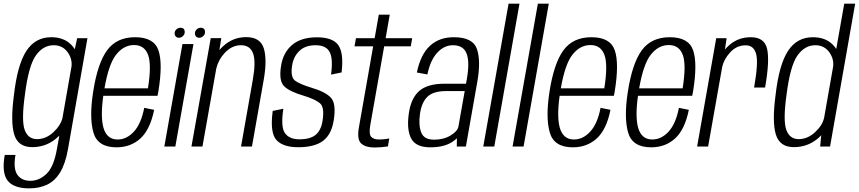

<svg xmlns="http://www.w3.org/2000/svg" viewBox="-49 -805 4719 1055"><path d="M111 230Q26.5 230 -7 187.5Q-40.5 145 -23 46.5H36Q23 121 46.2 154.8Q69.5 188.5 118 188.5Q166.5 188.5 206.5 150.2Q246.5 112 263.5 15L277 -59.5Q266 -49 253 -38.5Q198.5 3.5 128 3.5Q50.5 3.5 29.2 -65.8Q8 -135 27.5 -282Q46.5 -449.5 95.8 -525Q145 -600.5 232.5 -600.5Q302.5 -600.5 343 -558.5Q354.5 -546.5 362 -534.5L375 -595H431.5L324.5 15Q310 96 281 143Q252 190 209.2 210Q166.5 230 111 230ZM344 -440.5Q348.5 -481.5 323.5 -517Q295.5 -556.5 246 -556.5Q188 -556.5 148 -500.2Q108 -444 88 -285.5Q68 -143 86.5 -91.8Q105 -40.5 154.5 -40.5Q204.5 -40.5 246 -80Q283.5 -115 294 -155.5Z M591 4.5Q487.5 4.5 464.2 -77.2Q441 -159 462.5 -298.5Q486.5 -455.5 539 -528Q591.5 -600.5 693.5 -600.5Q796.5 -600.5 821.5 -528.8Q846.5 -457 821 -301Q819 -288 816.5 -278.5H518.5Q502.5 -162.5 519.5 -103Q538 -38.5 597 -38.5Q647 -38.5 686.8 -81.8Q726.5 -125 743.5 -212.5L798 -201.5Q776 -93 722.5 -44.2Q669 4.5 591 4.5ZM525 -319.5H764Q784.5 -449.5 765 -502.5Q745 -557.5 688 -557.5Q629.5 -557.5 587.5 -502.5Q548 -451 525 -319.5Z M854 0 953.5 -563H1014L914.5 0ZM1046 -597.5Q1035 -597.5 1028.5 -604.2Q1022 -611 1022 -621.5Q1022 -634.5 1031.8 -643.5Q1041.5 -652.5 1054 -652.5Q1077.5 -652.5 1077.5 -628.5Q1077.5 -616 1067.8 -606.8Q1058 -597.5 1046 -597.5ZM934.5 -597.5Q924 -597.5 917.2 -604.2Q910.5 -611 910.5 -621.5Q910.5 -634.5 920.2 -643.5Q930 -652.5 942.5 -652.5Q966 -652.5 966 -628.5Q966 -616 956.2 -606.8Q946.5 -597.5 934.5 -597.5Z M1003 0 1109 -595.5H1167L1156.5 -530Q1165.5 -540.5 1176.5 -550.5Q1230.5 -601 1303.5 -601Q1382 -601 1400.8 -538.5Q1419.5 -476 1400 -366L1335.5 0H1275.5L1340 -366Q1358 -467 1341.5 -511.8Q1325 -556.5 1275 -556.5Q1226 -556.5 1186.5 -515Q1151.5 -478 1139.5 -429L1063.5 0Z M1589.5 4Q1505.5 4 1469.5 -36.2Q1433.5 -76.5 1449.5 -195.5L1508 -207.5Q1492.5 -107.5 1516.8 -73.5Q1541 -39.5 1595.5 -39.5Q1656 -39.5 1685.8 -64.5Q1715.5 -89.5 1723.5 -142.5Q1735 -215 1709.5 -237.2Q1684 -259.5 1620 -279Q1542.5 -301.5 1512.2 -331.2Q1482 -361 1495.5 -444Q1507 -516.5 1556.2 -558.2Q1605.5 -600 1692.5 -600Q1779.5 -600 1810 -556.8Q1840.5 -513.5 1828 -407L1770 -395Q1782 -482.5 1762.2 -519.5Q1742.5 -556.5 1685 -556.5Q1628.5 -556.5 1596 -525.2Q1563.5 -494 1556 -444.5Q1546 -381 1572.8 -361.5Q1599.5 -342 1661 -323.5Q1740.5 -300 1769.8 -267.5Q1799 -235 1785 -145.5Q1773 -66.5 1726.2 -31.2Q1679.5 4 1589.5 4Z M2008 5.5Q1960 5.5 1935.8 -16.5Q1911.5 -38.5 1923 -104.5L2001.5 -550.5H1899L1907 -595H2009.5L2032.5 -724.5H2092.5L2070 -595H2216L2208 -550.5H2062L1986 -120Q1977 -69.5 1990 -54Q2003 -38.5 2034.5 -38.5Q2061 -38.5 2090 -44L2082.5 -0.5Q2043.5 5.5 2008 5.5Z M2461 0 2461.5 -45.5Q2451 -35 2436 -25Q2390.5 4.5 2315.5 4.5Q2237 4.5 2211.2 -42.5Q2185.5 -89.5 2196.5 -175Q2207 -261 2252.2 -303Q2297.5 -345 2393.5 -345H2511.5L2516.5 -372.5Q2532.5 -464 2515 -510.2Q2497.5 -556.5 2440 -556.5Q2391 -556.5 2353 -514.8Q2315 -473 2299.5 -396L2241.5 -406.5Q2262 -505.5 2313.2 -553Q2364.5 -600.5 2444.5 -600.5Q2550 -600.5 2572 -534.8Q2594 -469 2573.5 -354L2511 0ZM2470 -110 2504.5 -304.5H2401Q2332 -304.5 2299.8 -273.5Q2267.5 -242.5 2258.5 -178Q2250 -117 2265.5 -77.2Q2281 -37.5 2336 -37.5Q2389 -37.5 2427.2 -60.8Q2465.5 -84 2470 -110Z M2606.5 0 2745.5 -785H2805.5L2667 0Z M2767.5 0 2906.5 -785H2966.5L2828 0Z M3098.5 4.5Q2995 4.5 2971.8 -77.2Q2948.5 -159 2970 -298.5Q2994 -455.5 3046.5 -528Q3099 -600.5 3201 -600.5Q3304 -600.5 3329 -528.8Q3354 -457 3328.5 -301Q3326.5 -288 3324 -278.5H3026Q3010 -162.5 3027 -103Q3045.5 -38.5 3104.5 -38.5Q3154.5 -38.5 3194.2 -81.8Q3234 -125 3251 -212.5L3305.5 -201.5Q3283.5 -93 3230 -44.2Q3176.5 4.5 3098.5 4.5ZM3032.5 -319.5H3271.5Q3292 -449.5 3272.5 -502.5Q3252.5 -557.5 3195.5 -557.5Q3137 -557.5 3095 -502.5Q3055.5 -451 3032.5 -319.5Z M3529 4.5Q3425.5 4.5 3402.2 -77.2Q3379 -159 3400.5 -298.5Q3424.5 -455.5 3477 -528Q3529.5 -600.5 3631.5 -600.5Q3734.5 -600.5 3759.5 -528.8Q3784.5 -457 3759 -301Q3757 -288 3754.5 -278.5H3456.5Q3440.5 -162.5 3457.5 -103Q3476 -38.5 3535 -38.5Q3585 -38.5 3624.8 -81.8Q3664.5 -125 3681.5 -212.5L3736 -201.5Q3714 -93 3660.5 -44.2Q3607 4.5 3529 4.5ZM3463 -319.5H3702Q3722.5 -449.5 3703 -502.5Q3683 -557.5 3626 -557.5Q3567.5 -557.5 3525.5 -502.5Q3486 -451 3463 -319.5Z M4094.5 -324Q4118.5 -457.5 4106.2 -506.8Q4094 -556 4048 -556Q3997.5 -556 3961.5 -515.5Q3929 -479 3919.5 -438.5L3842 0H3781.5L3886.5 -595H3943.5L3934.5 -533Q3944.5 -545 3957 -556Q4006.5 -600.5 4076.5 -600.5Q4152.5 -600.5 4166.5 -534.8Q4180.5 -469 4155 -324Z M4457.5 0 4463.5 -61.5Q4452.5 -49.5 4438 -38.5Q4383.5 3.5 4313 3.5Q4235.5 3.5 4214.2 -65.8Q4193 -135 4212.5 -282Q4231.5 -449.5 4280.8 -525Q4330 -600.5 4417.5 -600.5Q4487.5 -600.5 4528 -558.5Q4538.5 -547.5 4546 -536L4590 -785H4650L4512 0ZM4479.5 -158.5 4529 -440Q4533.5 -481.5 4508.5 -517Q4480.5 -556.5 4431 -556.5Q4373 -556.5 4333 -500.2Q4293 -444 4273 -285.5Q4253 -143 4271.5 -91.8Q4290 -40.5 4339.5 -40.5Q4389.5 -40.5 4431 -80Q4470 -116 4479.5 -158.5Z"/></svg>

Font: Anybody Light
Style: Italic
Weight: 300
Italic angle: -10°
Designer: Tyler Finck
Foundry: Etcetera Type Company
Version: Version 1.010; ttfautohint (v1.8.3) -l 8 -r 50 -G 200 -x 14 